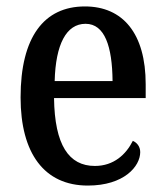

<svg xmlns="http://www.w3.org/2000/svg" viewBox="-20 -567 513 597"><path d="M253 10C366 10 416 -50 416 -94C416 -112 405 -124 393 -129C372 -87 334 -51 275 -51C194 -51 150 -116 148 -262H433V-305C433 -463 362 -547 244 -547C117 -547 44 -452 44 -264C44 -90 118 10 253 10ZM330 -315H150C153 -429 186 -493 246 -493C306 -493 329 -422 330 -315Z"/></svg>

Font: Noto Serif Devanagari Condensed Medium
Style: Regular
Weight: 500
Width: 3
Designer: Universal Thirst, Indian Type Foundry and the Monotype Design Team
Foundry: Monotype Imaging Inc.
Version: Version 2.004